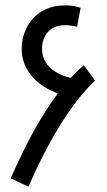

<svg xmlns="http://www.w3.org/2000/svg" viewBox="-20 -695 400 717"><path d="M86 2C166 -179 249 -313 335 -394L293 -451C276 -437 260 -421 244 -404C189 -417 137 -450 137 -513C137 -556 161 -601 223 -601C239 -601 257 -598 268 -595L281 -666C265 -671 248 -675 224 -675C108 -675 61 -586 61 -513C61 -426 126 -372 196 -346C134 -264 77 -159 20 -29Z"/></svg>

Font: Noto Sans Arabic UI XCn
Style: Regular
Weight: 400
Width: 2
Designer: Monotype Design Team, Nadine Chahine and Nizar Qandah
Foundry: Monotype Imaging Inc.
Version: Version 2.010